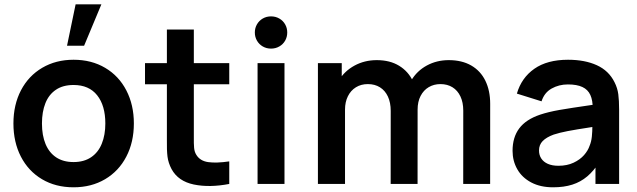

<svg xmlns="http://www.w3.org/2000/svg" viewBox="-20 -822 2846 858"><path d="M317.9 -802.5 279.5 -617.5H355.8L433 -802.5ZM308.7 15Q228.5 15 167.6 -21.2Q106.7 -57.4 73.3 -122.2Q40 -186.9 40 -270.2Q40 -353.9 73.8 -418.6Q107.7 -483.2 168.8 -519.1Q230 -555 308.7 -555Q388.9 -555 450 -518.8Q511.2 -482.7 544.7 -417.8Q578.2 -353 578.2 -270.2Q578.2 -186.7 544.4 -122Q510.7 -57.2 449.5 -21.1Q388.3 15 308.7 15ZM308.7 -97.8Q355.2 -97.8 387.1 -119.3Q419 -140.8 434.8 -179.8Q450.7 -218.8 450.7 -270.2Q450.7 -350.2 414.2 -396.2Q377.7 -442.2 308.7 -442.2Q261.2 -442.2 229.8 -420.8Q198.2 -399.5 182.9 -360.9Q167.5 -322.2 167.5 -270.2Q167.5 -217 183.6 -178.2Q199.8 -139.5 231.2 -118.7Q262.8 -97.8 308.7 -97.8Z M1004.5 0Q916 17 846.1 2.5Q776.2 -12.1 746.7 -66.3Q732.1 -93.8 728.5 -122.2Q725 -150.6 725.8 -197.2V-220.7V-690H846.2V-227.3V-212.1Q845.7 -179.6 847.4 -161.2Q849.2 -142.8 857.2 -130.3Q873.8 -102.8 910.2 -97.6Q946.5 -92.3 1004.5 -100.8ZM628 -445.5V-540H1004.5V-445.5Z M1131 0V-540H1251.3V0ZM1191.2 -604.8Q1170.7 -604.8 1154.2 -614.4Q1137.8 -623.9 1128.3 -640.3Q1118.8 -656.8 1118.8 -676.8Q1118.8 -696.8 1128.3 -713.2Q1137.8 -729.7 1154.2 -739.2Q1170.7 -748.8 1191.2 -748.8Q1211.6 -748.8 1228.2 -739.2Q1244.8 -729.7 1254.2 -713.2Q1263.6 -696.8 1263.6 -676.8Q1263.6 -656.8 1254.2 -640.3Q1244.8 -623.9 1228.2 -614.4Q1211.6 -604.8 1191.2 -604.8Z M2050.2 -327.8Q2050.2 -364.3 2037.6 -391Q2025 -417.8 2002.1 -432Q1979.2 -446.2 1948.2 -446.2Q1918.9 -446.2 1895.8 -432.5Q1872.8 -418.9 1859.5 -393.2Q1846.2 -367.6 1846.2 -332.3L1792.5 -364Q1792.1 -419.2 1817.6 -462.2Q1843.1 -505.2 1887.4 -529.3Q1931.8 -553.3 1985.3 -553.3Q2044.2 -553.3 2085.9 -529.3Q2127.6 -505.2 2149 -461.2Q2170.5 -417.1 2170.5 -358.3L2170.3 0H2050ZM1400.7 0V-540H1507.2V-372.5H1521.8V0ZM1726 -326.7Q1726 -363.5 1713.5 -390.5Q1701 -417.4 1678 -431.8Q1655.1 -446.2 1623.7 -446.2Q1593.4 -446.2 1570.4 -431.9Q1547.3 -417.6 1534.6 -391.8Q1521.8 -366.1 1521.8 -332.3L1468.2 -368.3Q1468.2 -420.2 1494 -462.5Q1519.8 -504.8 1564.4 -529Q1609.1 -553.3 1663.7 -553.3Q1722.4 -553.3 1763.6 -528.1Q1804.8 -502.9 1825.5 -458.8Q1846.2 -414.7 1846.2 -357.8L1846 0H1725.8Z M2451.7 15Q2394.9 15 2353.9 -6.7Q2312.9 -28.4 2291.7 -65.6Q2270.5 -102.8 2270.5 -148Q2270.5 -208.2 2300.2 -248.1Q2330 -288.1 2393.3 -309.5Q2430.2 -321.9 2480.3 -330.7Q2530.4 -339.4 2622.8 -352.7Q2635.1 -354.6 2647.7 -356.2Q2660.2 -357.9 2672.2 -359.8L2628.8 -335.7Q2629.1 -373.6 2618.1 -397.6Q2607.2 -421.6 2582.7 -433.1Q2558.2 -444.7 2517.8 -444.7Q2477.8 -444.7 2445 -426.3Q2412.3 -407.9 2400 -369.2L2289.8 -403.7Q2310.3 -474.4 2367.9 -514.7Q2425.5 -555 2518.2 -555Q2593.4 -555 2647 -530.6Q2700.6 -506.2 2726.2 -454.5Q2739.3 -428.8 2743 -401Q2746.7 -373.2 2746.7 -331.3V0H2641V-117.2L2658.5 -97.8Q2633.6 -58.6 2604.2 -33.7Q2574.8 -8.8 2537.4 3.1Q2500 15 2451.7 15ZM2475.5 -81.2Q2513.9 -81.2 2543.1 -94.9Q2572.2 -108.6 2590 -129Q2607.8 -149.4 2614.8 -170.7Q2622.4 -188.3 2624.8 -211.4Q2627.2 -234.4 2627.2 -261.5V-271.7L2664.2 -260.5L2620.5 -253.4Q2552.8 -243.1 2516.5 -236.1Q2480.2 -229.1 2454 -220.5Q2421.7 -208.6 2405.2 -191.8Q2388.7 -174.9 2388.7 -149.5Q2388.7 -129.3 2398.7 -113.9Q2408.7 -98.5 2428.1 -89.8Q2447.6 -81.2 2475.5 -81.2Z"/></svg>

Font: Hauora
Style: Regular
Weight: 400
Designer: Wayne Shih
Foundry: WCYS
Version: Version 1.001